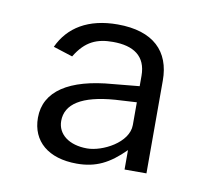

<svg xmlns="http://www.w3.org/2000/svg" viewBox="-50 -807 517 458"><g transform="rotate(10 208.5 -578.0)"><path d="M162 -406C208 -406 240 -422 277 -459V-412H330V-637C330 -707 288 -750 201 -750C130 -750 83 -721 60 -671L107 -656C131 -696 159 -707 197 -707C247 -707 278 -687 278 -639V-614L215 -608C109 -600 52 -562 52 -498C52 -441 93 -406 162 -406ZM180 -446C136 -446 108 -468 108 -500C108 -541 146 -566 226 -572L278 -575V-520C278 -477 217 -446 180 -446Z"/></g></svg>

Font: Cheyenne Sans Light
Style: Regular
Weight: 300
Designer: The Public Sans project authors (U.S. Web Design System), Libre Franklin designed by Pablo Impallari and Rodrigo Fuenzal
Foundry: The Cheyenne Sans Project Authors
Version: Version 2.007